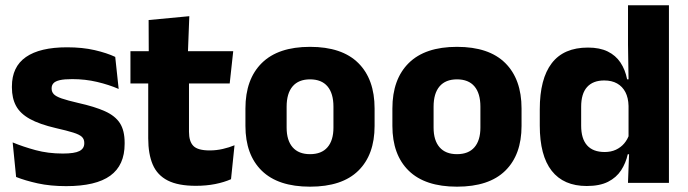

<svg xmlns="http://www.w3.org/2000/svg" viewBox="-20 -680 2558 714"><path d="M225.9 12.2Q167.3 12.2 120.3 1.9Q73.4 -8.5 39.9 -21.9L27.1 -150.4Q65.5 -134.4 112.2 -121.7Q159 -109 213.5 -109Q257.2 -109 275.3 -118.3Q293.4 -127.6 293.4 -147.1V-149Q293.4 -162.7 284.3 -171.3Q275.2 -179.8 252.2 -187Q229.3 -194.2 188.3 -203.5Q126.8 -217.8 91 -237.7Q55.1 -257.6 39.7 -286.2Q24.3 -314.8 24.3 -354.5V-358.6Q24.3 -431.6 76.4 -467.9Q128.5 -504.1 229.5 -504.1Q286.5 -504.1 332.1 -493.6Q377.7 -483 408.5 -468.4L421.3 -349.2Q385.7 -364.8 341.4 -375.3Q297.1 -385.8 248.6 -385.8Q219 -385.8 202.2 -381.9Q185.4 -377.9 178.7 -370.3Q172 -362.8 172 -352.1V-350.3Q172 -338.4 179.9 -329.9Q187.8 -321.4 209.2 -313.9Q230.6 -306.5 270.7 -297.2Q332.3 -283.5 370.4 -266.3Q408.4 -249.2 426 -221.9Q443.5 -194.7 443.5 -149.3V-144.9Q443.5 -65.4 390 -26.6Q336.5 12.2 225.9 12.2Z M708 11Q642.5 11 603.7 -8.8Q564.9 -28.6 548 -68Q531.2 -107.4 531.2 -165.5V-440.1H682.8V-189.9Q682.8 -153.9 699.2 -137.3Q715.5 -120.6 759.8 -120.6Q784.6 -120.6 808.5 -126.1Q832.4 -131.6 852.1 -139.8L839.1 -13.6Q813.7 -2.3 780.4 4.4Q747.2 11 708 11ZM465.1 -369.5V-489.6H847.3L834.2 -369.5ZM533.2 -478.7 532.7 -605.5 684 -619.8 678.6 -478.7Z M1132.9 14.2Q1014.2 14.2 953.4 -45.2Q892.7 -104.6 892.7 -211.9V-276.5Q892.7 -385.4 953.6 -445.6Q1014.5 -505.8 1132.9 -505.8Q1251.7 -505.8 1312.4 -445.6Q1373 -385.4 1373 -276.5V-211.9Q1373 -104.6 1312.5 -45.2Q1252.1 14.2 1132.9 14.2ZM1132.9 -106.7Q1175.7 -106.7 1197.8 -132.3Q1220 -157.9 1220 -205.5V-283.2Q1220 -332.8 1197.8 -358.9Q1175.7 -384.9 1132.9 -384.9Q1090.5 -384.9 1068.2 -358.9Q1045.9 -332.8 1045.9 -283.2V-205.5Q1045.9 -157.9 1068.2 -132.3Q1090.5 -106.7 1132.9 -106.7Z M1679.4 14.2Q1560.7 14.2 1499.9 -45.2Q1439.2 -104.6 1439.2 -211.9V-276.5Q1439.2 -385.4 1500.1 -445.6Q1561 -505.8 1679.4 -505.8Q1798.2 -505.8 1858.9 -445.6Q1919.5 -385.4 1919.5 -276.5V-211.9Q1919.5 -104.6 1859 -45.2Q1798.6 14.2 1679.4 14.2ZM1679.4 -106.7Q1722.2 -106.7 1744.3 -132.3Q1766.5 -157.9 1766.5 -205.5V-283.2Q1766.5 -332.8 1744.3 -358.9Q1722.2 -384.9 1679.4 -384.9Q1637 -384.9 1614.7 -358.9Q1592.4 -332.8 1592.4 -283.2V-205.5Q1592.4 -157.9 1614.7 -132.3Q1637 -106.7 1679.4 -106.7Z M2161.8 11.7Q2076 11.7 2031.6 -44.9Q1987.3 -101.4 1987.3 -213.2V-273.3Q1987.3 -386.8 2031.8 -444.9Q2076.3 -503.1 2166.5 -503.1Q2210.3 -503.1 2240 -488.5Q2269.7 -473.9 2287.3 -447.5Q2305 -421.1 2312.1 -385H2353.7L2317.4 -286.2Q2316.6 -316.4 2305.7 -337.4Q2294.7 -358.4 2274.9 -369.6Q2255.1 -380.8 2227 -380.8Q2185.2 -380.8 2163.2 -356.3Q2141.2 -331.8 2141.2 -283.1V-212.6Q2141.2 -164.1 2163.3 -139.4Q2185.3 -114.7 2228.8 -114.7Q2252.1 -114.7 2270.4 -123.2Q2288.6 -131.7 2301.2 -146.5Q2313.8 -161.4 2320 -180.3L2357.3 -106.4H2314.5Q2307.2 -73.5 2289.7 -46.6Q2272.1 -19.7 2241.2 -4Q2210.2 11.7 2161.8 11.7ZM2315.3 0 2320 -124.3 2317.4 -150.7V-349.5L2317.6 -371L2315.4 -513.7V-660.3H2467.6V0Z"/></svg>

Font: Anek Latin Medium
Style: Regular
Weight: 500
Designer: Yesha Goshar
Foundry: Ek Type
Version: Version 1.003